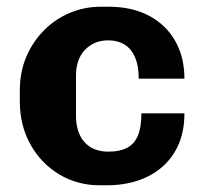

<svg xmlns="http://www.w3.org/2000/svg" viewBox="-20 -541 603 571"><path d="M276 10Q210.5 10 156.5 -22.2Q102.5 -54.5 70.8 -111Q39 -167.5 39 -238.5V-272.5Q39 -326.5 58 -371.5Q77 -416.5 110.2 -450.2Q143.5 -484 187.2 -502.5Q231 -521 280.5 -521H303Q373.5 -521 424 -493.8Q474.5 -466.5 501.5 -418.5Q528.5 -370.5 528.5 -307H392.5Q392.5 -345 381.8 -370.2Q371 -395.5 350.8 -408.2Q330.5 -421 301 -421Q260.5 -421 233.2 -393.2Q206 -365.5 206 -315.5V-197Q206 -147 231.2 -118.5Q256.5 -90 302.5 -90Q335.5 -90 357.2 -101Q379 -112 389.8 -137Q400.5 -162 400.5 -204H528.5Q528.5 -136 499 -88Q469.5 -40 417.5 -15Q365.5 10 298 10Z"/></svg>

Font: Chivo Medium
Style: Regular
Weight: 500
Designer: Hector Gatti
Foundry: Omnibus-Type
Version: Version 2.002